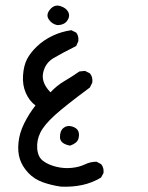

<svg xmlns="http://www.w3.org/2000/svg" viewBox="-20 -363 540 700"><path d="M202.1 317.4Q167 312.5 135.7 301.3Q104.5 290 83 267.1Q61.5 244.1 52.7 217.8Q43.9 191.4 47.4 156.7Q50.8 122.1 67.9 87.4Q85 52.7 109.4 21.5Q86.9 4.9 74.2 -23.9Q61.5 -52.7 64 -88.4Q66.4 -124 78.6 -147.5Q90.8 -170.9 114.7 -193.8Q138.7 -216.8 171.4 -232.4Q204.1 -248 240.2 -252.9L257.8 -244.1Q267.6 -232.4 265.6 -212.9L257.8 -195.3Q205.1 -168.9 174.8 -150.9Q144.5 -132.8 137.2 -97.2Q129.9 -61.5 164.1 -26.4Q186.5 -50.8 214.8 -67.4Q243.2 -84 269.5 -102.5L290 -104.5L307.6 -95.7Q319.3 -82 316.4 -61.5L307.6 -43.9Q217.8 22.5 179.2 57.6Q140.6 92.8 127 120.6Q113.3 148.4 115.7 179.2Q118.2 210 137.7 224.1Q157.2 238.3 185.5 245.1Q213.9 252 241.7 249Q269.5 246.1 289.6 236.3Q309.6 226.6 332 226.6L348.6 235.4Q359.4 248 357.4 267.6L348.6 284.2Q316.4 303.7 279.8 311.5Q243.2 319.3 202.1 317.4ZM235.4 168Q199.2 161.1 198.7 137.7Q198.2 114.3 211.4 103.5Q224.6 92.8 242.7 98.1Q260.7 103.5 265.6 115.7Q270.5 127.9 265.6 143.6Q260.7 159.2 235.4 168ZM188.5 -271.5Q168.9 -275.4 157.7 -292.5Q146.5 -309.6 162.6 -328.6Q178.7 -347.7 200.2 -340.8Q221.7 -334 229 -318.8Q236.3 -303.7 225.1 -287.6Q213.9 -271.5 188.5 -271.5Z"/></svg>

Font: NaikaiFont
Style: Regular
Weight: 400
Version: Version 1.67